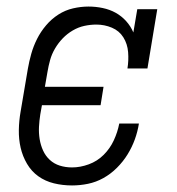

<svg xmlns="http://www.w3.org/2000/svg" viewBox="-20 -558 540 586"><path d="M200 8Q171 8 144.5 1.5Q118 -5 97 -20Q76 -35 62.5 -58Q49 -81 43 -107Q37 -133 37.5 -161.5Q38 -190 43 -218L65 -348Q69 -371 75.5 -394Q82 -417 93 -439Q104 -461 120.5 -480.5Q137 -500 158 -513.5Q179 -527 203 -532.5Q227 -538 250 -538Q272 -538 293.5 -533.5Q315 -529 333 -519Q351 -509 365 -493.5Q379 -478 387 -459L399 -530H460L430 -349H369Q373 -374 371 -399Q369 -424 356.5 -444Q344 -464 321.5 -473.5Q299 -483 274 -483Q256 -483 237.5 -479Q219 -475 202 -465Q185 -455 171.5 -441Q158 -427 148 -410Q138 -393 133 -375Q128 -357 125 -339L117 -293H296L287 -237H108L103 -209Q100 -190 99 -171Q98 -152 101 -133.5Q104 -115 111.5 -98.5Q119 -82 132 -70Q145 -58 162.5 -52.5Q180 -47 200 -47Q225 -47 251 -56.5Q277 -66 296.5 -85.5Q316 -105 327.5 -130Q339 -155 344 -181H404Q400 -156 391.5 -132.5Q383 -109 369.5 -87Q356 -65 337 -46Q318 -27 295.5 -14.5Q273 -2 248.5 3Q224 8 200 8Z"/></svg>

Font: Iosevka Slab Light Oblique
Style: Regular
Weight: 300
Italic angle: -9°
Monospace: yes
Designer: Belleve Invis
Foundry: Belleve Invis
Version: Version 11.1.1; ttfautohint (v1.8.3)